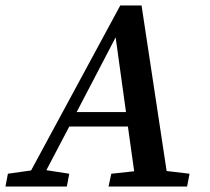

<svg xmlns="http://www.w3.org/2000/svg" viewBox="-68 -684 770 704"><path d="M-48 0 -39 -47 46 -59 373 -664H451L543 -57L627 -47L618 0H330L340 -47L424 -56L401 -220H186L102 -60L186 -47L177 0ZM213 -273H394L356 -547Z"/></svg>

Font: Source Serif 4 Semibold
Style: Italic
Weight: 600
Italic angle: -12°
Designer: Frank Grießhammer
Foundry: Adobe
Version: Version 4.005;hotconv 1.1.0;makeotfexe 2.6.0